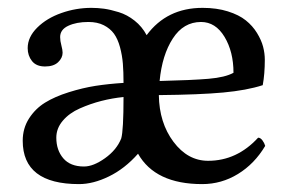

<svg xmlns="http://www.w3.org/2000/svg" viewBox="-20 -461 736 491"><path d="M124 -108.9Q124 -77.1 141.8 -56.2Q159.7 -35.2 194.8 -35.2Q218.8 -35.2 248.5 -56.4Q278.3 -77.6 290 -106.9Q295.9 -127.4 295.9 -212.9Q267.1 -210 239.3 -202.9Q211.4 -195.8 184.3 -183.8Q157.2 -171.9 140.6 -152.3Q124 -132.8 124 -108.9ZM388.2 -253.9Q470.7 -255.9 513.4 -259.5Q556.2 -263.2 577.1 -274.9Q577.1 -328.6 554.2 -366.7Q531.2 -404.8 494.1 -404.8Q449.2 -404.8 421.9 -362.5Q394.5 -320.3 388.2 -253.9ZM38.1 -101.1Q38.1 -132.8 54.2 -158Q70.3 -183.1 95.2 -198.5Q120.1 -213.9 155.8 -225.1Q191.4 -236.3 224.6 -241.5Q257.8 -246.6 295.9 -249Q295.9 -277.3 294.2 -298.3Q292.5 -319.3 286.9 -340.3Q281.2 -361.3 271.5 -374.8Q261.7 -388.2 245.4 -396.5Q229 -404.8 206.1 -404.8Q175.3 -404.8 154.5 -395Q133.8 -385.3 133.8 -366.2Q133.8 -356.4 137 -344.7Q140.1 -333 140.1 -326.2Q140.1 -313 128.7 -302Q117.2 -291 95.2 -291Q72.8 -291 61.8 -304.9Q50.8 -318.8 50.8 -337.9Q50.8 -366.2 75.2 -390.4Q99.6 -414.6 137 -427.7Q174.3 -440.9 213.9 -440.9Q230 -440.9 246.1 -438.7Q262.2 -436.5 283.7 -429.9Q305.2 -423.3 324.2 -408.2Q343.3 -393.1 355 -371.1Q406.7 -440.9 498 -440.9Q534.2 -440.9 562.7 -431.9Q591.3 -422.9 608.6 -408.9Q626 -395 637.2 -376.7Q648.4 -358.4 652.8 -341.6Q657.2 -324.7 657.2 -308.1Q657.2 -272 651.9 -243.2Q611.3 -230 550.8 -224.4Q490.2 -218.8 386.2 -217.8Q387.2 -147 423.6 -98.4Q460 -49.8 512.2 -49.8Q585.9 -49.8 640.1 -108.9Q646 -108.9 651.1 -102.1Q656.2 -95.2 658.2 -87.9Q630.9 -42 588.6 -16.1Q546.4 9.8 497.1 9.8Q377 9.8 333 -67.9Q298.8 -29.3 258.5 -9.8Q218.3 9.8 182.1 9.8Q38.1 9.8 38.1 -101.1Z"/></svg>

Font: Common Serif Medium
Style: Regular
Weight: 500
Designer: Philipp H. Poll, Khaled Hosny
Foundry: Stefan Peev, Context Ltd.
Version: Version 1.026